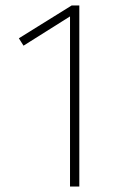

<svg xmlns="http://www.w3.org/2000/svg" viewBox="-20 -682 438 702"><path d="M270 0H236V-622L66 -515L49 -542L242 -662H270Z"/></svg>

Font: FiraGO UltraLight
Style: Regular
Weight: 200
Designer: bBox Type
Foundry: bBox Type GmbH
Version: Version 1.001